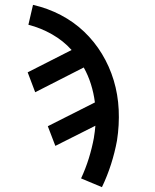

<svg xmlns="http://www.w3.org/2000/svg" viewBox="-20 -548 640 791"><path d="M400 223 314 187Q333 146 346 104Q359 62 367 19V18Q369 6 370.5 -6Q372 -18 373 -30L208 53L177 -28L371 -126Q366 -165 354.5 -201.5Q343 -238 325 -270L125 -168L94 -250L275 -342Q241 -380 194.5 -406.5Q148 -433 97 -446L116 -528Q177 -514 230.5 -486Q284 -458 326.5 -417.5Q369 -377 400 -326Q431 -275 448.5 -217Q466 -159 469 -96Q472 -33 462 31Q453 80 437.5 128.5Q422 177 400 223Z"/></svg>

Font: Iosevka Custom Medium Oblique
Style: Regular
Weight: 500
Italic angle: -9°
Designer: Belleve Invis
Foundry: Belleve Invis
Version: Version 27.0.1